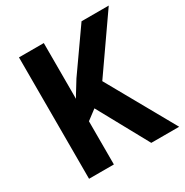

<svg xmlns="http://www.w3.org/2000/svg" viewBox="-165 -846 940 978"><g transform="rotate(-30 305.0 -357.0)"><path d="M610 0H446L283 -297L226 -254V0H80V-714H226V-386Q237 -406 251 -428Q265 -450 280 -475L448 -714H608L387 -397Z"/></g></svg>

Font: Noto Sans Arabic SemCond
Style: Bold
Weight: 700
Width: 4
Designer: Monotype Design Team, Nadine Chahine, Nizar Qandah and Khaled Hosny
Foundry: Monotype Imaging Inc.
Version: Version 2.012; ttfautohint (v1.8.4.7-5d5b)